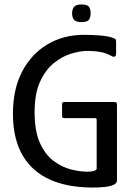

<svg xmlns="http://www.w3.org/2000/svg" viewBox="-20 -834 604 860"><path d="M504 -26Q504 -13 488.5 -6Q473 1 448.5 3.5Q424 6 397 6Q221 6 129.5 -78Q38 -162 38 -325Q38 -435 79.5 -514Q121 -593 193 -635.5Q265 -678 355 -678Q388 -678 423.5 -675.5Q459 -673 481 -666Q492 -662 496 -659.5Q500 -657 500 -648V-597Q500 -584 494.5 -581Q489 -578 482 -582Q457 -596 430 -601Q403 -606 371 -606Q339 -606 298 -593.5Q257 -581 220 -550.5Q183 -520 159 -467Q135 -414 135 -332Q135 -247 158.5 -194.5Q182 -142 219 -114Q256 -86 296.5 -75.5Q337 -65 372 -65Q407 -65 413 -77V-296Q413 -302 411 -303.5Q409 -305 404 -305H268Q262 -305 260 -307Q258 -309 258 -315V-366Q258 -372 260 -374.5Q262 -377 268 -377H489Q500 -377 502 -374.5Q504 -372 504 -361ZM386 -775Q386 -755 378 -745Q370 -735 345 -735Q321 -735 312 -745Q303 -755 303 -775Q303 -793 312 -803.5Q321 -814 345 -814Q371 -814 378.5 -803.5Q386 -793 386 -775Z"/></svg>

Font: Glory Medium
Style: Regular
Weight: 500
Designer: Robert Leuschke
Foundry: Robert Leuschke
Version: Version 1.011